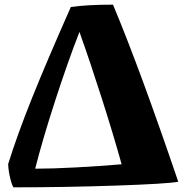

<svg xmlns="http://www.w3.org/2000/svg" viewBox="-20 -790 800 824"><path d="M15 -86Q54 -211 116.5 -367Q179 -523 284 -760Q354 -770 465 -770Q581 -493 745 -10Q698 -1 477.5 6.5Q257 14 38 14Q31 5 23.5 -26.5Q16 -58 15 -86ZM502 -85Q466 -214 416.5 -369Q367 -524 321 -653Q271 -525 216.5 -357Q162 -189 131 -66Q203 -66 306 -71.5Q409 -77 502 -85Z"/></svg>

Font: Otomanopee One
Style: Regular
Weight: 400
Designer: Das Ende der Wildnis
Foundry: Gutenberg Labo
Version: Version 3.005